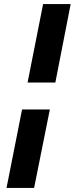

<svg xmlns="http://www.w3.org/2000/svg" viewBox="-20 -820 366 940"><path d="M224 -284 147 100H12L88 -284ZM115 -416 191 -800H326L251 -416Z"/></svg>

Font: Albert Sans
Style: Bold Italic
Weight: 700
Italic angle: -11.25°
Designer: Andreas Rasmussen
Foundry: a.Foundry
Version: Version 1.025